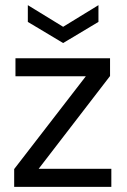

<svg xmlns="http://www.w3.org/2000/svg" viewBox="-20 -725 494 745"><path d="M35 0V-69L313 -429H40V-499H407V-430L130 -70H412V0ZM225 -558 88 -640V-705L225 -621L362 -705V-640Z"/></svg>

Font: DM Sans 20pt
Style: Regular
Weight: 400
Version: Version 4.004;gftools[0.9.30]